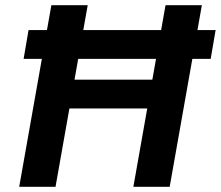

<svg xmlns="http://www.w3.org/2000/svg" viewBox="-20 -720 851 740"><path d="M71 -493 90 -604H811L792 -493ZM494 0 618 -700H758L634 0ZM54 0 178 -700H318L194 0ZM228 -302 248 -413H590L570 -302Z"/></svg>

Font: DM Sans 28pt ExtraBold
Style: Italic
Weight: 800
Italic angle: -10°
Version: Version 4.004;gftools[0.9.30]